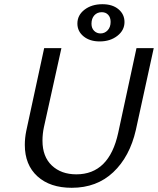

<svg xmlns="http://www.w3.org/2000/svg" viewBox="-20 -887 751 913"><path d="M98 -198Q98 -231 105 -265L190 -658H272L189 -283Q182 -251 182 -218Q182 -142 226.5 -100Q271 -58 343 -58Q499 -58 542 -255L629 -658H711L626 -269Q597 -142 518.5 -68Q440 6 321 6Q218 6 158 -48.5Q98 -103 98 -198ZM348 -775Q348 -815 382 -841Q416 -867 467 -867Q515 -867 543.5 -843Q572 -819 572 -782Q572 -743 538 -716.5Q504 -690 454 -690Q407 -690 377.5 -714Q348 -738 348 -775ZM506 -783Q506 -804 494.5 -816.5Q483 -829 464 -829Q442 -829 428.5 -814Q415 -799 415 -774Q415 -753 427.5 -740.5Q440 -728 458 -728Q478 -728 492 -743Q506 -758 506 -783Z"/></svg>

Font: Ysabeau Medium
Style: Italic
Weight: 500
Italic angle: -12°
Designer: Christian Thalmann (Catharsis Fonts)
Version: Version 0.003